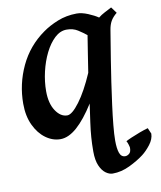

<svg xmlns="http://www.w3.org/2000/svg" viewBox="-94 -705 860 1024"><g transform="rotate(-10 336.0 -193.0)"><path d="M553.7 -511.2Q550.8 -492.2 543.9 -451.2Q537.1 -410.2 528.3 -355.5Q519.5 -300.8 510.5 -239.7Q501.5 -178.7 493.7 -119.4Q485.8 -60.1 481 -9.8Q476.1 40.5 476.1 73.7Q476.1 116.2 484.6 140.4Q493.2 164.6 515.1 164.6Q525.9 164.6 536.6 156Q547.4 147.5 547.4 124.5Q547.4 120.6 543.5 107.4Q539.6 94.2 534.7 86.9Q543 82 564.9 72.5Q586.9 63 613 53.2Q639.2 43.5 658.7 38.1L672.4 69.8Q671.9 99.6 649.7 128.4Q627.4 157.2 604.5 174.8Q572.8 199.2 526.4 221.7Q480 244.1 433.1 244.1Q414.6 244.1 395.5 230.2Q376.5 216.3 363.8 186.8Q351.1 157.2 351.1 110.4Q351.1 68.8 353.8 33Q356.4 -2.9 362.3 -44.7Q368.2 -86.4 376.5 -145Q327.1 -66.4 280.8 -25.6Q234.4 15.1 190.9 15.1Q148.9 15.1 111.6 -12Q74.2 -39.1 50.8 -88.6Q27.3 -138.2 27.3 -205.1Q27.3 -311.5 72.5 -408Q117.7 -504.4 205.6 -566.4Q240.2 -591.3 287.6 -610.4Q335 -629.4 391.1 -629.9Q418.9 -629.9 452.1 -616Q485.4 -602.1 505.9 -587.9Q520 -599.6 540.8 -610.4Q561.5 -621.1 578.1 -629.9L602.5 -596.7Q580.1 -578.6 569.1 -559.1Q558.1 -539.6 553.7 -511.2ZM428.7 -506.3Q408.7 -522.5 383.5 -538.6Q358.4 -554.7 323.7 -554.7Q288.6 -554.7 258.8 -526.9Q229 -499 206.5 -453.9Q184.1 -408.7 171.6 -355Q159.2 -301.3 159.2 -250Q159.2 -183.6 185.8 -143.6Q212.4 -103.5 248.5 -103.5Q274.4 -103.5 315.7 -158.7Q356.9 -213.9 397.5 -307.6Q405.8 -363.3 413.3 -408.9Q420.9 -454.6 428.7 -506.3Z"/></g></svg>

Font: Gentium Book Plus
Style: Bold Italic
Weight: 700
Italic angle: -8°
Designer: Victor Gaultney, Annie Olsen, Iska Routamaa, Becca Hirsbrunner
Foundry: SIL International
Version: Version 6.101